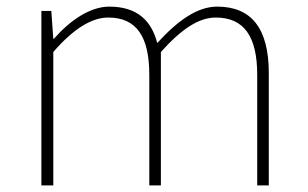

<svg xmlns="http://www.w3.org/2000/svg" viewBox="-20 -560 929 580"><path d="M105 0H141V-403C201 -472 256 -507 307 -507C392 -507 431 -450 431 -334V0H466V-403C528 -472 580 -507 632 -507C717 -507 757 -450 757 -334V0H792V-339C792 -475 739 -540 636 -540C576 -540 517 -498 455 -430C438 -496 396 -540 310 -540C252 -540 191 -498 143 -443H141L135 -527H105Z"/></svg>

Font: Genne Gothic ExtraLight
Style: Regular
Weight: 250
Designer: Ryoko NISHIZUKA (kana & ideographs); Paul D. Hunt (Latin, Greek & Cyrillic); Wenlong ZHANG (bopomofo); Sandoll Communica
Foundry: Adobe Systems Incorporated
Version: Version 1.004;PS 1.004;hotconv 16.6.51;makeotf.lib2.5.65220